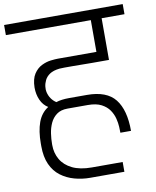

<svg xmlns="http://www.w3.org/2000/svg" viewBox="-135 -915 878 1084"><g transform="rotate(-10 304.0 -373.0)"><path d="M451 -543Q439 -543 415 -543Q391 -543 362.5 -543.5Q334 -544 306 -544Q278 -544 257.5 -544Q237 -544 229 -543Q193 -539 173 -525.5Q153 -512 144 -493.5Q135 -475 133 -457Q131 -439 134 -426Q139 -404 150.5 -387.5Q162 -371 179 -360Q194 -365 213 -367.5Q232 -370 254 -370H356Q469 -370 517.5 -308.5Q566 -247 566 -127H505Q505 -139 504 -161Q503 -183 496.5 -209Q490 -235 474 -258.5Q458 -282 428.5 -297.5Q399 -313 351 -313H235Q196 -313 172 -295Q148 -277 135.5 -249.5Q123 -222 118.5 -191Q114 -160 114 -132V-125Q114 -79 135.5 -42Q157 -5 201 16.5Q245 38 312 38H397H489V94H293Q247 94 203.5 82Q160 70 125.5 44Q91 18 71.5 -25Q52 -68 52 -130V-145Q52 -216 70 -265.5Q88 -315 129 -341Q101 -358 86.5 -390.5Q72 -423 72 -462Q73 -512 91.5 -540Q110 -568 136.5 -581Q163 -594 189 -597Q215 -600 230 -600H451V-782H-36V-840H644V-782H513V-543Z"/></g></svg>

Font: Matangi
Style: Regular
Weight: 400
Designer: Prashant Pant
Foundry: The Graphic Ant
Version: Version 3.002